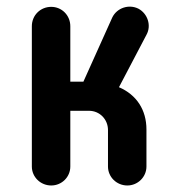

<svg xmlns="http://www.w3.org/2000/svg" viewBox="-20 -551 544 580"><path d="M76.2 -47.9C76.2 -16.6 102.1 9.3 134.8 9.3C166.5 9.3 192.4 -16.1 192.4 -47.9V-216.3H249C281.2 -216.3 306.2 -190.4 306.2 -158.2V-47.9C306.2 -16.6 332 9.3 364.7 9.3C396.5 9.3 422.4 -16.6 422.4 -47.9V-159.7C422.4 -219.2 392.6 -264.6 339.4 -287.6L422.4 -445.8C438 -473.6 426.3 -509.8 397.9 -524.9C369.1 -539.1 333.5 -527.3 319.3 -498.5L231.9 -304.2H192.4V-471.7C192.4 -504.9 166.5 -530.3 134.8 -530.3C102.1 -530.3 76.2 -504.9 76.2 -471.7Z"/></svg>

Font: Supermercado One
Style: Regular
Weight: 400
Designer: James Grieshaber
Foundry: James Grieshaber
Version: Version 1.002